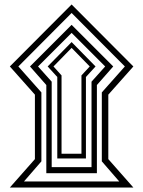

<svg xmlns="http://www.w3.org/2000/svg" viewBox="-20 -838 640 858"><path d="M576 0H24L136 -127V-415L24 -541L300 -818L576 -541L464 -415V-127ZM538 -541 300 -780 62 -541 165 -425V-117L87 -27H513L435 -117V-425ZM486 -541 413 -458V-64H187V-458L114 -541L300 -727ZM450 -541 300 -691 150 -541 211 -473V-91H389V-473ZM407 -541 364 -494V-130H236V-494L193 -541L300 -650ZM381 -541 300 -624 219 -541 255 -501V-151H344V-501Z"/></svg>

Font: Noto Kufi Arabic Black
Style: Regular
Weight: 900
Designer: Monotype Design Team, David Williams, Khaled Hosny
Foundry: Google LLC
Version: Version 2.109; ttfautohint (v1.8.4.7-5d5b)